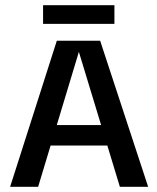

<svg xmlns="http://www.w3.org/2000/svg" viewBox="-20 -720 606 740"><path d="M19 0 199 -563H366L551 0H442L284 -520L127 0ZM140 -159 141 -238H426L427 -159ZM146 -628V-700H421V-628Z"/></svg>

Font: Darker Grotesque
Style: Bold
Weight: 700
Designer: Gabriel Lam
Foundry: TypeRant
Version: Version 1.000;gftools[0.9.28]